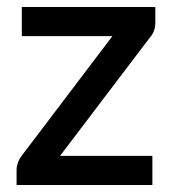

<svg xmlns="http://www.w3.org/2000/svg" viewBox="-20 -530 496 550"><path d="M425 -465Q425 -453.5 421.2 -442.5Q417.5 -431.5 410.5 -424L152 -83.5H416.5V0H27.5V-45Q27.5 -52.5 31 -63Q34.5 -73.5 41.5 -83L302 -426.5H42.5V-510H425Z"/></svg>

Font: LatoLatin Semibold
Style: Regular
Weight: 600
Designer: Lukasz Dziedzic with Adam Twardoch and Botio Nikoltchev
Foundry: tyPoland Lukasz Dziedzic
Version: Version 2.015; 2015-08-06; http://www.latofonts.com/